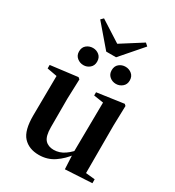

<svg xmlns="http://www.w3.org/2000/svg" viewBox="-224 -1086 1127 1234"><g transform="rotate(30 339.0 -469.0)"><path d="M216 -627Q189 -627 168.5 -644Q148 -661 148 -690Q148 -721 168.5 -737.5Q189 -754 216 -754Q242 -754 262 -737.5Q282 -721 282 -690Q282 -661 262 -644Q242 -627 216 -627ZM457 -627Q430 -627 410 -644Q390 -661 390 -690Q390 -721 410 -737.5Q430 -754 457 -754Q483 -754 503.5 -737.5Q524 -721 524 -690Q524 -661 503.5 -644Q483 -627 457 -627ZM181 -954 372 -832H300L492 -954L512 -936L373 -776H300L163 -936ZM256 16Q182 16 140 -29.5Q98 -75 99 -188L102 -498L132 -475L28 -494V-520L228 -545L240 -535L235 -389V-178Q235 -111 258 -85.5Q281 -60 322 -60Q365 -60 402.5 -86Q440 -112 470 -154L503 -103H456Q418 -51 368.5 -17.5Q319 16 256 16ZM448 12 442 -109V-112L446 -482L374 -493V-517L571 -545L582 -535L578 -389V-35L646 -28V1Z"/></g></svg>

Font: Noto Serif TC
Style: Bold
Weight: 700
Designer: Ryoko NISHIZUKA 西塚涼子 (kana & ideographs); Frank Grießhammer (Latin, Greek & Cyrillic); Wenlong ZHANG 张文龙 (bopomofo); San
Foundry: Adobe
Version: Version 2.002-H1;hotconv 1.1.0;makeotfexe 2.6.0